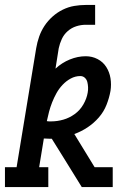

<svg xmlns="http://www.w3.org/2000/svg" viewBox="-28 -755 548 775"><path d="M-8 0V-80H39L118 -560Q122 -584 130 -607Q138 -630 151.5 -650.5Q165 -671 184 -688Q203 -705 225.5 -716Q248 -727 271.5 -731Q295 -735 318 -735H356V-655H318Q299 -655 280 -649Q261 -643 245.5 -629.5Q230 -616 221.5 -597.5Q213 -579 209 -560L196 -478Q222 -502 254 -515Q286 -528 318 -528Q344 -528 366 -516.5Q388 -505 401 -484.5Q414 -464 418 -439Q422 -414 418 -388Q413 -360 402 -332Q391 -304 371 -281Q351 -258 325.5 -241Q300 -224 272 -214L354 -80H427V0H302L224 -126L181 -195H172Q167 -195 161 -195.5Q155 -196 149 -196L130 -80H167V0ZM178 -265Q203 -265 227.5 -272Q252 -279 273.5 -294.5Q295 -310 308.5 -333.5Q322 -357 326 -381Q328 -392 327.5 -403Q327 -414 324.5 -424Q322 -434 314.5 -441Q307 -448 296 -448Q276 -448 257.5 -438Q239 -428 224.5 -412.5Q210 -397 200 -379Q190 -361 182.5 -342Q175 -323 170 -304Q165 -285 161 -266Q166 -265 170 -265Q174 -265 178 -265Z"/></svg>

Font: Iosevka Curly Slab Medium
Style: Italic
Weight: 500
Italic angle: -9°
Monospace: yes
Designer: Belleve Invis
Foundry: Belleve Invis
Version: Version 22.1.2; ttfautohint (v1.8.4)